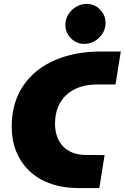

<svg xmlns="http://www.w3.org/2000/svg" viewBox="-20 -964 639 984"><path d="M387 0Q303 0 238.5 -23Q174 -46 130 -88.5Q86 -131 63 -188Q40 -245 40 -314Q40 -408 74 -480Q108 -552 169.5 -601Q231 -650 314.5 -675Q398 -700 497 -700H599L572 -531H477Q428 -531 388.5 -517.5Q349 -504 320.5 -478Q292 -452 277 -414.5Q262 -377 262 -329Q262 -295 272 -266Q282 -237 301.5 -215.5Q321 -194 351 -182Q381 -170 421 -170L516 -169L489 0ZM412 -739Q372 -739 343.5 -768Q315 -797 315 -836Q315 -866 330.5 -890.5Q346 -915 371 -929.5Q396 -944 424 -944Q465 -944 493 -915Q521 -886 521 -846Q521 -817 505.5 -792.5Q490 -768 465.5 -753.5Q441 -739 412 -739Z"/></svg>

Font: MuseoModerno Thin Black
Style: Italic
Weight: 900
Italic angle: -9°
Version: Version 1.003